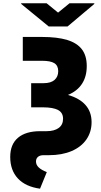

<svg xmlns="http://www.w3.org/2000/svg" viewBox="-20 -931 613 1164"><path d="M505.9 -531.2Q506.3 -468.3 477.5 -423.6Q448.7 -378.9 392.1 -355.5Q462.4 -335.4 498.8 -293.9Q535.2 -252.4 535.2 -190.4Q535.2 -130.9 503.7 -85.4Q472.2 -40 413.8 -15.1Q355.5 9.8 276.4 9.8H244.1Q222.2 9.8 210.2 20Q198.2 30.3 198.2 47.9Q198.2 68.4 214.6 84Q231 99.6 263.7 112.3L222.7 212.9Q134.8 200.7 88.4 150.9Q42 101.1 42 20.5Q42 -56.2 89.1 -95.9Q136.2 -135.7 223.6 -135.7H261.7Q308.6 -135.7 335.4 -155Q362.3 -174.3 362.3 -210.9Q362.3 -248 331.8 -264.2Q301.3 -280.3 240.2 -280.3H168.9V-426.8H245.1Q288.1 -426.8 310.5 -446.3Q333 -465.8 333 -500Q332.5 -533.7 309.3 -548.1Q286.1 -562.5 234.4 -562.5H118.2V-707H234.4Q327.6 -707 387.5 -688.7Q447.3 -670.4 476.6 -631.8Q505.9 -593.3 505.9 -531.2ZM332 -854.5 401.4 -911.1H551.8V-907.2L389.6 -770.5H275.4L108.4 -907.2V-911.1H262.7Z"/></svg>

Font: Pretendard Std Black
Style: Regular
Weight: 900
Designer: Base glyphs from Inter by Rasmus Andersson; Hangeul glyphs from Noto Sans CJK(Source Han Sans) by Jang Soo-young and Kan
Foundry: Kil Hyung-jin
Version: Version 1.309